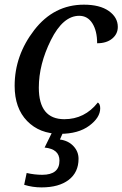

<svg xmlns="http://www.w3.org/2000/svg" viewBox="-20 -566 527 826"><path d="M400.9 -125Q411.1 -118.7 411.1 -100.1Q411.1 -60.1 364 -25.1Q316.9 9.8 237.8 9.8Q150.4 9.8 96.7 -45.4Q43 -100.6 43 -196.8Q43 -327.6 127.4 -436.8Q211.9 -545.9 340.8 -545.9Q409.7 -545.9 448.2 -518.6Q486.8 -491.2 486.8 -450.2Q486.8 -419.9 462.6 -399.9Q438.5 -379.9 397.9 -379.9Q397.9 -433.1 377.4 -465.6Q356.9 -498 320.8 -498Q251 -498 199 -393.6Q147 -289.1 147 -189Q147 -53.2 256.8 -53.2Q344.2 -53.2 400.9 -125ZM237.8 34.2Q273.9 39.1 295.9 62.5Q317.9 85.9 317.9 117.2Q317.9 175.3 275.6 207.8Q233.4 240.2 158.7 240.2Q120.1 240.2 84 229L94.7 178.2Q128.9 186 161.6 186Q235.8 186 235.8 125Q235.8 75.2 171.9 68.8L210 -8.8H256.8Z"/></svg>

Font: Droid Serif
Style: Italic
Weight: 400
Italic angle: -12°
Designer: Monotype Design team
Foundry: Monotype Imaging Inc.
Version: Version 1.03